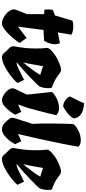

<svg xmlns="http://www.w3.org/2000/svg" viewBox="516 -1376 871 1942"><g transform="rotate(90 951.0 -405.5)"><path d="M216.3 9.8Q194.8 9.8 169.7 -1.5Q144.5 -12.7 122.3 -31.2Q100.1 -49.8 86.9 -72.3Q73.7 -94.7 75.7 -117.2Q76.7 -123.5 80.6 -135.7Q84.5 -147.9 94.5 -172.9Q104.5 -197.8 123.5 -242.2V-417L78.6 -419.9Q74.7 -437 75.9 -461.9Q77.1 -486.8 81.1 -506.3L136.2 -525.4L189.5 -702.6Q201.7 -709 227.3 -711.2Q252.9 -713.4 282 -709.2Q311 -705.1 332 -692.4L308.1 -555.2L416.5 -577.1Q431.2 -543.5 427.2 -511.7Q423.3 -480 412.6 -455.3Q401.9 -430.7 395 -417.5Q373.5 -415.5 342.5 -413.6Q311.5 -411.6 283.7 -410.6L250 -152.3L364.3 -239.3L415 -170.4Q405.8 -152.3 382.6 -122.6Q359.4 -92.8 329.6 -62.3Q299.8 -31.7 269.8 -11Q239.7 9.8 216.3 9.8Z M556.6 9.8Q545.9 9.8 534.7 3.4Q523.4 -2.9 510.7 -18.1Q504.4 -25.4 503.4 -27.1Q502.4 -28.8 494.6 -36.6Q487.3 -44.4 479.2 -52Q471.2 -59.6 468.8 -62Q455.1 -76.2 451.2 -87.6Q447.3 -99.1 449.5 -115.2Q451.7 -131.3 456.8 -158Q461.9 -184.6 466.3 -228.5Q470.7 -272.5 470.7 -340.3Q470.7 -370.1 469.7 -390.4Q468.8 -410.6 466.8 -424.3Q465.3 -432.6 464.8 -438.2Q464.4 -443.8 464.4 -444.3Q464.4 -458 476.1 -472.9Q487.8 -487.8 504.4 -501.7Q521 -515.6 536.6 -526.4Q552.2 -537.1 560.1 -541.5Q575.7 -550.8 599.1 -561.5Q622.6 -572.3 646.7 -580.1Q670.9 -587.9 688 -587.9Q694.8 -587.4 703.4 -584.5Q711.9 -581.5 723.1 -572.8Q755.9 -547.9 778.1 -534.7Q800.3 -521.5 819.3 -513.7Q838.4 -505.9 860.4 -497.1Q867.2 -494.1 869.6 -488.5Q872.1 -482.9 872.6 -461.9Q873 -439.5 867.9 -410.9Q862.8 -382.3 852.5 -366.7Q849.1 -361.3 825 -336.7Q800.8 -312 764.6 -277.3Q728.5 -242.7 688 -205.8Q647.5 -168.9 610.8 -138.7H624.5Q641.6 -142.1 668 -154.3Q694.3 -166.5 725.8 -182.9Q757.3 -199.2 788.6 -213.9L820.3 -146Q803.7 -126.5 772.7 -100.1Q741.7 -73.7 703.6 -48.6Q665.5 -23.4 627 -6.8Q588.4 9.8 556.6 9.8ZM610.8 -203.6Q627.4 -224.1 650.4 -252.4Q673.3 -280.8 696.8 -313Q720.2 -345.2 737.8 -377.9Q726.6 -380.9 704.1 -387.9Q681.6 -395 649.9 -405.8Q647.9 -393.1 643.6 -367.4Q639.2 -341.8 633.5 -311.3Q627.9 -280.8 622.3 -252.4Q616.7 -224.1 611.8 -206.1Q611.8 -206.1 611.3 -205.1Q610.8 -204.1 610.8 -203.6Z M992.7 9.8Q971.2 9.8 943.4 -6.3Q915.5 -22.5 894.8 -47.1Q874 -71.8 874 -97.2Q874 -104.5 875.5 -110.6Q877 -116.7 883.1 -129.4Q889.2 -142.1 902.1 -168.7Q915 -195.3 937.5 -242.7L910.6 -497.1Q927.2 -515.1 953.9 -531.2Q980.5 -547.4 1011.2 -557.6Q1042 -567.9 1071.8 -567.9Q1093.3 -567.9 1112.3 -561.3Q1131.3 -554.7 1146 -539.6Q1144 -532.2 1137.5 -504.9Q1130.9 -477.5 1121.1 -438Q1111.3 -398.4 1099.6 -353.5Q1087.9 -308.6 1075.4 -266.1Q1063 -223.6 1050.8 -191.4L1036.6 -153.3L1111.8 -186L1141.1 -125Q1127.4 -99.6 1104 -68.1Q1080.6 -36.6 1052 -13.4Q1023.4 9.8 992.7 9.8ZM1055.2 -608.9Q1031.2 -610.4 1009.8 -621.8Q988.3 -633.3 973.9 -649.2Q959.5 -665 956.5 -679.7Q978.5 -723.1 993.9 -753.4Q1009.3 -783.7 1024.4 -820.8Q1054.7 -820.8 1088.6 -811.5Q1122.6 -802.2 1148.2 -779.3Q1173.8 -756.3 1178.2 -714.8Q1160.2 -681.2 1123.8 -651.9Q1087.4 -622.6 1055.2 -608.9Z M1288.1 9.8Q1255.4 9.8 1227.1 -15.9Q1198.7 -41.5 1181.2 -66.9Q1174.8 -76.2 1172.4 -88.4Q1169.9 -100.6 1176.8 -121.6L1232.9 -295.9Q1231 -341.3 1230.2 -395.8Q1229.5 -450.2 1230 -504.6Q1230.5 -559.1 1231.4 -605.5Q1232.4 -651.9 1233.9 -681.6Q1235.4 -711.4 1236.8 -715.8Q1263.7 -746.1 1308.1 -766.6Q1352.5 -787.1 1395 -787.6Q1416.5 -788.1 1433.8 -782.7Q1451.2 -777.3 1464.8 -764.6Q1454.1 -702.1 1442.1 -639.9Q1430.2 -577.6 1415.3 -507.3Q1400.4 -437 1381.1 -350.6Q1361.8 -264.2 1336.4 -153.3L1409.2 -186L1438.5 -124Q1425.8 -95.7 1401.6 -64.7Q1377.4 -33.7 1347.9 -12Q1318.4 9.8 1288.1 9.8Z M1585.9 9.8Q1575.2 9.8 1564 3.4Q1552.7 -2.9 1540 -18.1Q1533.7 -25.4 1532.7 -27.1Q1531.7 -28.8 1523.9 -36.6Q1516.6 -44.4 1508.5 -52Q1500.5 -59.6 1498 -62Q1484.4 -76.2 1480.5 -87.6Q1476.6 -99.1 1478.8 -115.2Q1481 -131.3 1486.1 -158Q1491.2 -184.6 1495.6 -228.5Q1500 -272.5 1500 -340.3Q1500 -370.1 1499 -390.4Q1498 -410.6 1496.1 -424.3Q1494.6 -432.6 1494.1 -438.2Q1493.7 -443.8 1493.7 -444.3Q1493.7 -458 1505.4 -472.9Q1517.1 -487.8 1533.7 -501.7Q1550.3 -515.6 1565.9 -526.4Q1581.5 -537.1 1589.4 -541.5Q1605 -550.8 1628.4 -561.5Q1651.9 -572.3 1676 -580.1Q1700.2 -587.9 1717.3 -587.9Q1724.1 -587.4 1732.7 -584.5Q1741.2 -581.5 1752.4 -572.8Q1785.2 -547.9 1807.4 -534.7Q1829.6 -521.5 1848.6 -513.7Q1867.7 -505.9 1889.6 -497.1Q1896.5 -494.1 1898.9 -488.5Q1901.4 -482.9 1901.9 -461.9Q1902.3 -439.5 1897.2 -410.9Q1892.1 -382.3 1881.8 -366.7Q1878.4 -361.3 1854.2 -336.7Q1830.1 -312 1793.9 -277.3Q1757.8 -242.7 1717.3 -205.8Q1676.8 -168.9 1640.1 -138.7H1653.8Q1670.9 -142.1 1697.3 -154.3Q1723.6 -166.5 1755.1 -182.9Q1786.6 -199.2 1817.9 -213.9L1849.6 -146Q1833 -126.5 1802 -100.1Q1771 -73.7 1732.9 -48.6Q1694.8 -23.4 1656.2 -6.8Q1617.7 9.8 1585.9 9.8ZM1640.1 -203.6Q1656.7 -224.1 1679.7 -252.4Q1702.6 -280.8 1726.1 -313Q1749.5 -345.2 1767.1 -377.9Q1755.9 -380.9 1733.4 -387.9Q1710.9 -395 1679.2 -405.8Q1677.2 -393.1 1672.9 -367.4Q1668.5 -341.8 1662.8 -311.3Q1657.2 -280.8 1651.6 -252.4Q1646 -224.1 1641.1 -206.1Q1641.1 -206.1 1640.6 -205.1Q1640.1 -204.1 1640.1 -203.6Z"/></g></svg>

Font: Fruktur
Style: Italic
Weight: 400
Italic angle: -8°
Designer: Viktoriya Grabowska, Eben Sorkin
Foundry: Viktoriya Grabowska
Version: Version 1.008; ttfautohint (v1.8.4.7-5d5b)